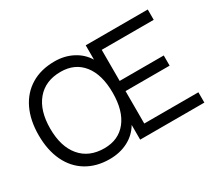

<svg xmlns="http://www.w3.org/2000/svg" viewBox="-134 -972 1383 1241"><g transform="rotate(-30 557.5 -352.0)"><path d="M677 -77H1081V0H602V-110Q567 -51 506.5 -20Q446 11 370 11Q272 11 199 -33Q126 -77 87 -159Q48 -241 48 -352Q48 -463 87 -544.5Q126 -626 199.5 -670.5Q273 -715 375 -715Q448 -715 508 -684Q568 -653 602 -597V-704H1065V-627H677V-395H1006V-319H677ZM600 -352Q600 -487 540.5 -562Q481 -637 375 -637Q261 -637 197.5 -561.5Q134 -486 134 -352Q134 -218 197.5 -142.5Q261 -67 375 -67Q481 -67 540.5 -142Q600 -217 600 -352Z"/></g></svg>

Font: CBA Beacon Sans
Style: Regular
Weight: 400
Designer: Wei Huang
Foundry: Wei Huang
Version: Version 1.002